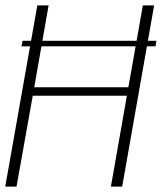

<svg xmlns="http://www.w3.org/2000/svg" viewBox="-28 -695 603 715"><path d="M52 -522.5H551L554.5 -543H56ZM-8.5 0H33.5L94 -338.5H444.5L385 0H427L546 -675H504L450 -370H99.5L153 -675H111Z"/></svg>

Font: Anybody UltraCondensed Thin ExtraLight
Style: Italic
Weight: 250
Italic angle: -10°
Version: Version 1.111